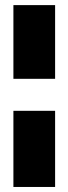

<svg xmlns="http://www.w3.org/2000/svg" viewBox="-20 -742 270 762"><path d="M198.7 -721.7H33.2V-429.2H198.7ZM198.7 -302.2H33.2V0H198.7Z"/></svg>

Font: Estedad ExtraBold
Style: Regular
Weight: 800
Designer: Amin Abedi
Version: Version 7.3